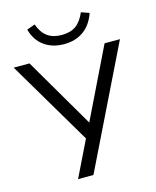

<svg xmlns="http://www.w3.org/2000/svg" viewBox="-136 -1019 904 1110"><g transform="rotate(-15 316.0 -464.0)"><path d="M305.3 -234.3V-199.6L-1.7 -718.8H92.9L348.6 -281.4H329.5L542.2 -718.8H634.2L283 0H191ZM130.9 -910.9 179.7 -928.5Q198.1 -877.3 231.3 -853.3Q264.5 -829.2 316.2 -829.2Q368.4 -829.2 401.2 -852.3Q434 -875.4 456.3 -927.5L504.4 -910.9Q480.7 -842.5 432.3 -808.5Q383.8 -774.4 316.4 -774.4Q246.2 -774.4 197.4 -809.8Q148.6 -845.1 130.9 -910.9Z"/></g></svg>

Font: Min Sans VF VF
Style: Regular
Weight: 400
Designer: Jinseong-Kim, NotoSansCJK, Nunito
Foundry: Jinseong-Kim
Version: Version 1.420;Glyphs 3.1.2 (3151)